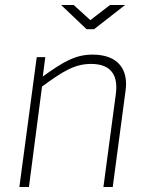

<svg xmlns="http://www.w3.org/2000/svg" viewBox="-20 -743 586 763"><path d="M417 -723 339 -663 273 -723H223L324 -627H354L477 -723ZM57 0H95L147 -399C229 -459 276 -489 342 -489C422 -489 451 -443 440 -367L391 0H428L479 -383C491 -468 448 -526 348 -526C278 -526 230 -496 150 -439L160 -516H126Z"/></svg>

Font: United Sans Thin
Style: Italic
Weight: 100
Italic angle: -8°
Designer: Pablo Impallari, Rodrigo Fuenzalida (Modified by Dan O. Williams)
Version: Version 1.000;PS 001.000;hotconv 1.0.88;makeotf.lib2.5.64775